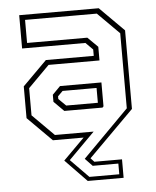

<svg xmlns="http://www.w3.org/2000/svg" viewBox="-52 -584 659 813"><g transform="rotate(-5 277.5 -178.0)"><path d="M288 184.5 196.5 90 286.5 0H156L53 -103V-238L156 -341H359.5V-368L329 -398.5H60V-540H398L501 -437V-103L308 90L323 106H440.5V184.5ZM296.5 168H423.5V122.5H314.5L283.5 90L479.5 -107.5V-426.5L388 -518H83V-420H339L382 -377.5V-319.5H165.5L75 -228.5V-113L166.5 -21.5H331L220 90ZM215 -119.5 172.5 -162V-192L206 -226H382V-124.5L377.5 -119.5ZM225 -141.5H359.5V-204.5H215L194 -183.5V-172Z"/></g></svg>

Font: Tourney Condensed ExtraLight
Style: Regular
Weight: 200
Width: 3
Designer: Tyler Finck
Foundry: Etcetera Type Co
Version: Version 1.010; ttfautohint (v1.8.3)